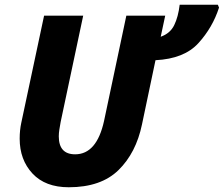

<svg xmlns="http://www.w3.org/2000/svg" viewBox="-20 -780 944 810"><path d="M270 10Q406 10 480 -62.5Q554 -135 579 -255L636 -526Q757 -532 817 -598Q877 -664 904 -748L899 -760H738Q732 -709 715 -674Q698 -639 658 -625L677 -714H513L419 -270Q388 -129 297 -129Q228 -129 228 -205Q228 -218 230.5 -234Q233 -250 236 -266L331 -714H166L70 -263Q63 -231 63 -195Q63 -106 117 -48Q171 10 270 10Z"/></svg>

Font: Noto Sans Display Extra
Style: Italic
Weight: 800
Italic angle: -12°
Designer: Monotype Design Team
Foundry: Monotype Imaging Inc.
Version: Version 1.900